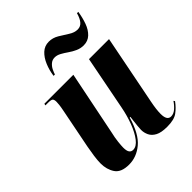

<svg xmlns="http://www.w3.org/2000/svg" viewBox="-211 -880 1016 1016"><g transform="rotate(-45 297.0 -371.5)"><path d="M449 10Q405 10 381.5 -2.5Q358 -15 348.5 -35Q339 -55 339 -76Q339 -87 341 -105.5Q343 -124 345 -141Q347 -158 348 -165H343Q315 -69 268 -30Q221 9 165 9Q106 9 84 -24Q62 -57 62 -102Q62 -125 66.5 -156.5Q71 -188 76 -214L120 -437Q125 -462 126.5 -476Q128 -490 128 -498Q128 -513 122.5 -519.5Q117 -526 93 -526H73L75 -536H292L219 -175Q212 -146 209 -118.5Q206 -91 206 -77Q206 -52 213.5 -41.5Q221 -31 235 -31Q260 -31 282.5 -60Q305 -89 322.5 -135Q340 -181 350 -233L409 -536H559L482 -145Q472 -95 472 -63Q472 -14 502 -14Q521 -14 538 -28.5Q555 -43 569 -64L574 -57Q553 -28 527 -9Q501 10 449 10ZM441 -607Q418 -607 397 -616.5Q376 -626 357.5 -639Q339 -652 321.5 -661.5Q304 -671 287 -671Q269 -671 256 -660Q243 -649 235.5 -634Q228 -619 224 -606H214Q219 -643 233 -676.5Q247 -710 269.5 -731Q292 -752 324 -752Q353 -752 379 -736.5Q405 -721 429.5 -705Q454 -689 478 -689Q500 -689 514 -706Q528 -723 536 -753H546Q540 -714 528 -681Q516 -648 494.5 -627.5Q473 -607 441 -607Z"/></g></svg>

Font: Noto Serif Display ExtraCondensed ExtraBold
Style: Italic
Weight: 800
Width: 2
Italic angle: -12°
Designer: Monotype Design Team
Foundry: Monotype Imaging Inc.
Version: Version 2.009